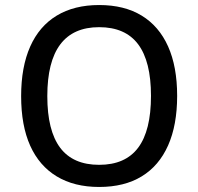

<svg xmlns="http://www.w3.org/2000/svg" viewBox="-20 -734 788 763"><path d="M374 9Q275 9 205.5 -33Q136 -75 100 -155Q64 -235 64 -352Q64 -468 100 -549Q136 -630 205.5 -672Q275 -714 374 -714Q474 -714 543 -672Q612 -630 648 -549.5Q684 -469 684 -353Q684 -237 648 -156Q612 -75 543 -33Q474 9 374 9ZM374 -79Q478 -79 529 -147Q580 -215 580 -353Q580 -490 529 -558Q478 -626 374 -626Q271 -626 219.5 -557.5Q168 -489 168 -352Q168 -215 219 -147Q270 -79 374 -79Z"/></svg>

Font: Nunito Sans 10pt Expanded Medium
Style: Regular
Weight: 500
Width: 7
Designer: Vernon Adams
Foundry: Vernon Adams
Version: Version 3.101;gftools[0.9.27]